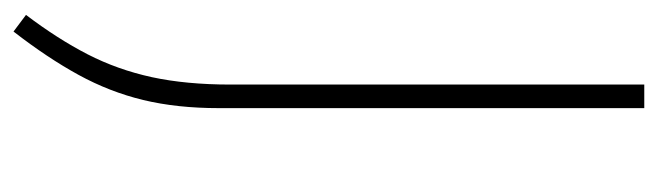

<svg xmlns="http://www.w3.org/2000/svg" viewBox="-356 -424 950 277"><g transform="rotate(90 118.5 -285.0)"><path d="M25 170 1 152Q35.5 106.5 57.8 63.2Q80 20 90.8 -29.5Q101.5 -79 101.5 -143V-740H135.5V-126Q135.5 -66 123.8 -17.2Q112 31.5 87.5 76.2Q63 121 25 170Z"/></g></svg>

Font: Encode Sans SC SemiExpanded Thin
Style: Regular
Weight: 250
Width: 6
Designer: Multiple Designers
Foundry: Impallari Type
Version: Version 3.002